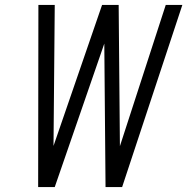

<svg xmlns="http://www.w3.org/2000/svg" viewBox="-20 -755 760 775"><path d="M194 0H201L401 -579L406 0H473L716 -735H649L464 -165L459 -735H392L196 -166L201 -735H135L134 0Z"/></svg>

Font: Iosevka Sparkle Light
Style: Italic
Weight: 300
Italic angle: -9°
Designer: Belleve Invis
Foundry: Belleve Invis
Version: Version 4.5.0; ttfautohint (v1.8.3)